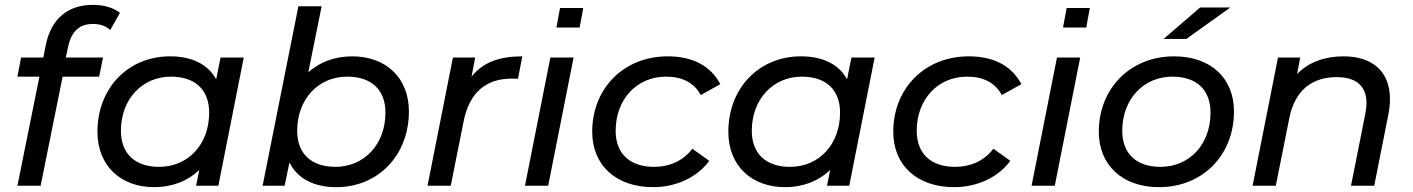

<svg xmlns="http://www.w3.org/2000/svg" viewBox="-20 -768 5842 794"><path d="M365 -669C394 -669 418 -660 436 -644L476 -715C450 -736 409 -748 365 -748C256 -748 190 -686 169 -580L159 -530H67L52 -451H143L52 0H148L239 -451H390L406 -530H252L261 -572C275 -638 307 -669 365 -669Z M892 -530 874 -440C840 -502 774 -535 683 -535C511 -535 383 -405 383 -223C383 -80 482 6 617 6C693 6 757 -20 804 -65L791 0H883L988 -530ZM638 -78C537 -78 480 -134 480 -227C480 -358 568 -451 687 -451C788 -451 845 -396 845 -302C845 -171 758 -78 638 -78Z M1437 -535C1363 -535 1302 -511 1255 -469L1310 -742H1214L1066 0H1157L1177 -96C1210 -30 1277 6 1371 6C1543 6 1671 -125 1671 -307C1671 -450 1572 -535 1437 -535ZM1367 -78C1266 -78 1209 -134 1209 -227C1209 -358 1296 -451 1416 -451C1517 -451 1574 -396 1574 -302C1574 -171 1486 -78 1367 -78Z M1930 -451 1945 -530H1853L1748 0H1844L1897 -265C1921 -387 1991 -443 2097 -443C2107 -443 2113 -443 2122 -442L2140 -535C2045 -535 1978 -511 1930 -451Z M2296 -735 2281 -654H2377L2392 -735ZM2151 0H2247L2352 -530H2256Z M2681 6C2776 6 2864 -35 2913 -103L2843 -153C2806 -103 2748 -78 2685 -78C2583 -78 2526 -134 2526 -227C2526 -358 2614 -451 2734 -451C2802 -451 2850 -426 2878 -375L2959 -420C2918 -497 2843 -535 2741 -535C2559 -535 2429 -402 2429 -223C2429 -85 2527 6 2681 6Z M3501 -530 3483 -440C3449 -502 3383 -535 3292 -535C3120 -535 2992 -405 2992 -223C2992 -80 3091 6 3226 6C3302 6 3366 -20 3413 -65L3400 0H3492L3597 -530ZM3247 -78C3146 -78 3089 -134 3089 -227C3089 -358 3177 -451 3296 -451C3397 -451 3454 -396 3454 -302C3454 -171 3367 -78 3247 -78Z M3926 6C4021 6 4109 -35 4158 -103L4088 -153C4051 -103 3993 -78 3930 -78C3828 -78 3771 -134 3771 -227C3771 -358 3859 -451 3979 -451C4047 -451 4095 -426 4123 -375L4204 -420C4163 -497 4088 -535 3986 -535C3804 -535 3674 -402 3674 -223C3674 -85 3772 6 3926 6Z M4391 -735 4376 -654H4472L4487 -735ZM4246 0H4342L4447 -530H4351Z M4792 -607H4886L5068 -737H4943ZM4773 6C4954 6 5083 -127 5083 -307C5083 -446 4986 -535 4835 -535C4654 -535 4524 -402 4524 -223C4524 -85 4622 6 4773 6ZM4779 -78C4678 -78 4621 -134 4621 -227C4621 -358 4709 -451 4828 -451C4929 -451 4986 -396 4986 -302C4986 -171 4899 -78 4779 -78Z M5536 -535C5460 -535 5393 -512 5344 -462L5357 -530H5265L5160 0H5256L5312 -280C5335 -394 5405 -449 5508 -449C5591 -449 5631 -410 5631 -341C5631 -328 5629 -313 5626 -297L5567 0H5663L5722 -297C5726 -319 5728 -340 5728 -359C5728 -472 5656 -535 5536 -535Z"/></svg>

Font: AWKNG-Font Medium
Style: Italic
Weight: 500
Italic angle: -11.3°
Designer: Awakening Church
Foundry: Awakening Church
Version: Version 1.700;PS 001.700;hotconv 1.0.88;makeotf.lib2.5.64775